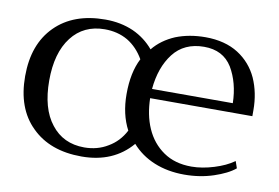

<svg xmlns="http://www.w3.org/2000/svg" viewBox="-61 -606 1037 714"><g transform="rotate(10 457.5 -248.5)"><path d="M95 -59C141 -13 204 10 284 10C364 10 427 -17 473 -71C496 -45 524 -25 558 -11C592 3 630 10 672 10C712 10 749 4 782 -7C815 -18 842 -31 861 -47C861 -47 852 -73 852 -73C831 -58 807 -47 778 -38C749 -29 720 -24 693 -24C651 -24 616 -34 587 -54C558 -74 536 -101 521 -135C506 -169 499 -207 498 -248C498 -248 884 -248 884 -248C884 -248 884 -271 884 -271C884 -314 876 -354 860 -390C844 -425 819 -454 786 -475C753 -496 711 -507 662 -507C620 -507 583 -500 550 -487C517 -473 489 -453 468 -427C447 -452 421 -472 390 -486C358 -500 323 -507 284 -507C204 -507 141 -484 95 -438C49 -392 26 -329 26 -248C26 -167 49 -104 95 -59ZM377 -49C351 -33 321 -25 288 -25C235 -25 193 -45 163 -84C132 -123 117 -178 117 -248C117 -317 132 -372 163 -412C193 -451 235 -471 288 -471C320 -471 349 -464 375 -449C400 -434 421 -412 437 -384C418 -347 409 -302 409 -248C409 -197 419 -153 439 -115C424 -86 403 -64 377 -49ZM804 -283C804 -283 499 -283 499 -283C504 -338 520 -383 547 -418C574 -453 613 -471 663 -471C711 -471 746 -453 769 -416C791 -379 803 -334 804 -283Z"/></g></svg>

Font: BUSH 25 TRIRONG 0515 A
Style: Regular
Weight: 400
Designer: Katatrad Team
Foundry: CadsonDemak